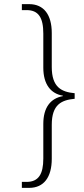

<svg xmlns="http://www.w3.org/2000/svg" viewBox="-20 -780 407 931"><path d="M86 131H121C193 131 231 79 231 -10V-175C231 -274 279 -295 342 -301V-328C279 -334 231 -356 231 -455V-620C231 -708 193 -760 121 -760H86V-731H109C167 -731 190 -694 190 -617V-452C190 -371 226 -326 285 -316V-314C225 -303 190 -259 190 -179V-11C190 64 167 102 109 102H86Z"/></svg>

Font: Noto Serif Devanagari SemiCondensed ExtraLight
Style: Regular
Weight: 200
Width: 4
Designer: Universal Thirst, Indian Type Foundry and the Monotype Design Team
Foundry: Monotype Imaging Inc.
Version: Version 2.004